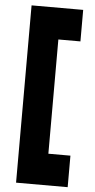

<svg xmlns="http://www.w3.org/2000/svg" viewBox="-60 -836 482 971"><g transform="rotate(5 181.0 -350.0)"><path d="M60 -800H322V-640H210V-60H322V100H60Z"/></g></svg>

Font: Oak Sans Black
Style: Regular
Weight: 900
Designer: Erik Kennedy, Walven
Foundry: Erik Kennedy, Walven
Version: Version 1.000